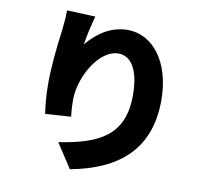

<svg xmlns="http://www.w3.org/2000/svg" viewBox="-93 -921 1186 1098"><g transform="rotate(10 500.0 -372.0)"><path d="M374 -811 209 -818C209 -791 206 -745 201 -703C185 -587 175 -477 175 -384C175 -316 182 -252 188 -213L337 -223C332 -267 331 -298 331 -319C331 -451 428 -626 542 -626C613 -626 664 -556 664 -404C664 -167 515 -102 290 -67L382 74C657 23 829 -118 829 -404C829 -630 714 -768 571 -768C467 -768 389 -706 337 -643C343 -691 364 -776 374 -811Z"/></g></svg>

Font: Noto Sans TC Black
Style: Regular
Weight: 900
Designer: Ryoko NISHIZUKA 西塚涼子 (kana, bopomofo & ideographs); Paul D. Hunt (Latin, Greek & Cyrillic); Sandoll Communications 산돌커뮤니
Foundry: Adobe
Version: Version 2.004;hotconv 1.0.118;makeotfexe 2.5.65603